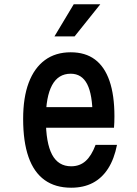

<svg xmlns="http://www.w3.org/2000/svg" viewBox="-20 -860 640 896"><path d="M166 -360H450L412 -317Q412 -418 387 -467Q362 -516 310 -516Q252 -516 223 -462.5Q194 -409 194 -305Q194 -193 223 -138.5Q252 -84 312 -84Q352 -84 379.5 -108.5Q407 -133 426 -184H526Q513 -118 484.5 -73.5Q456 -29 413 -6.5Q370 16 312 16Q238 16 188 -20Q138 -56 113 -127.5Q88 -199 88 -305Q88 -405 114 -474Q140 -543 189.5 -579.5Q239 -616 310 -616Q378 -616 423 -582.5Q468 -549 491 -482.5Q514 -416 514 -317Q514 -304 513.5 -289.5Q513 -275 512 -264H166ZM234 -690 324 -840H448L328 -690Z"/></svg>

Font: Martian Mono Condensed
Style: Regular
Weight: 400
Width: 3
Designer: Roman Shamin
Foundry: Evil Martians
Version: Version 1.000